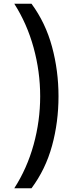

<svg xmlns="http://www.w3.org/2000/svg" viewBox="-20 -852 403 1037"><path d="M57 165Q126 58 161.5 -70.5Q197 -199 197 -332Q197 -465 161.5 -594.5Q126 -724 57 -832H150Q226 -729 261 -599.5Q296 -470 296 -332Q296 -192 261 -64.5Q226 63 150 165Z"/></svg>

Font: Noto Sans Gurmukhi Medium
Style: Regular
Weight: 500
Designer: Jelle Bosma - Monotype Design Team
Foundry: Monotype Imaging Inc.
Version: Version 2.004; ttfautohint (v1.8.4.7-5d5b)